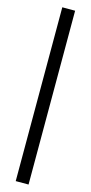

<svg xmlns="http://www.w3.org/2000/svg" viewBox="-154 -844 520 1099"><g transform="rotate(15 106.0 -295.0)"><path d="M68 -810H144V220H68Z"/></g></svg>

Font: Aspekta 400
Style: Regular
Weight: 400
Designer: Ivo Dolenc
Version: Version 2.000